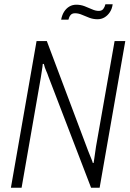

<svg xmlns="http://www.w3.org/2000/svg" viewBox="-20 -878 607 898"><path d="M31 0 151 -686H199L392 -173Q395 -166 399 -155.5Q403 -145 407.5 -134.5Q412 -124 414 -116H418Q420 -133 423.5 -154Q427 -175 429 -192L516 -686H566L446 0H406L206 -521Q203 -531 196 -546.5Q189 -562 185 -579H180Q179 -566 176 -548.5Q173 -531 171 -516L81 0ZM266 -786Q270 -808 280 -823.5Q290 -839 304.5 -847.5Q319 -856 337 -856Q357 -856 375.5 -849Q394 -842 410.5 -834.5Q427 -827 442 -827Q456 -827 463 -836Q470 -845 473 -858H507Q504 -836 493.5 -820.5Q483 -805 468.5 -796.5Q454 -788 436 -788Q416 -788 397.5 -795Q379 -802 363 -809Q347 -816 331 -816Q317 -816 310 -807.5Q303 -799 300 -786Z"/></svg>

Font: Archivo Condensed Thin
Style: Italic
Weight: 250
Width: 3
Italic angle: -10°
Designer: Hector Gatti
Foundry: Omnibus-Type
Version: Version 2.001